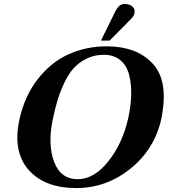

<svg xmlns="http://www.w3.org/2000/svg" viewBox="-20 -941 864 974"><path d="M797 -332Q761 -180 639.5 -83.5Q518 13 367 13Q206 13 125 -79.5Q44 -172 78 -332Q104 -453 171 -539Q238 -625 327.5 -665.5Q417 -706 521 -706Q594 -706 652 -685.5Q710 -665 753 -620Q796 -575 807 -503.5Q818 -432 797 -332ZM631 -344Q644 -403 645.5 -457Q647 -511 636 -558Q625 -605 593 -633.5Q561 -662 510 -663Q460 -664 419 -643.5Q378 -623 351.5 -592.5Q325 -562 303.5 -515Q282 -468 270.5 -428Q259 -388 248 -337Q221 -209 254.5 -120Q288 -31 376 -32Q459 -33 531 -124.5Q603 -216 631 -344ZM663 -883Q663 -878 662 -874Q661 -870 659 -865Q657 -860 655.5 -857.5Q654 -855 649.5 -850Q645 -845 643.5 -843.5Q642 -842 636.5 -836.5Q631 -831 630 -830L536 -735H492L565 -883Q583 -921 612 -921Q632 -921 647.5 -911Q663 -901 663 -883Z"/></svg>

Font: GFS Artemisia
Style: Bold Italic
Weight: 700
Italic angle: -12°
Designer: Designed by Takis Katsoulidis and George D. Matthiopoulos.
Foundry: Designed by Takis Katsoulidis and George D. Matthiopoulos.
Version: Version 1.0